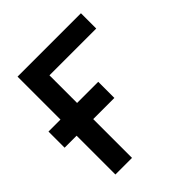

<svg xmlns="http://www.w3.org/2000/svg" viewBox="-189 -828 962 962"><g transform="rotate(-45 292.0 -346.5)"><path d="M-2 -274.9V-389.2H83V-693.4H532.2V-585H200.7V-389.2H350.6V-274.9H200.7V0H83V-274.9Z"/></g></svg>

Font: Cascadia Mono NF SemiBold
Style: Regular
Weight: 600
Monospace: yes
Designer: Aaron Bell
Foundry: Saja Typeworks
Version: Version 2404.023; ttfautohint (v1.8.4)